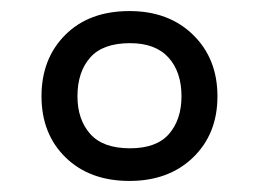

<svg xmlns="http://www.w3.org/2000/svg" viewBox="-20 -744 468 347"><path d="M214 -417Q142 -417 98.5 -459.5Q55 -502 55 -570Q55 -638 98 -681Q141 -724 214 -724Q285 -724 329 -681Q373 -638 373 -570Q373 -502 329 -459.5Q285 -417 214 -417ZM215 -476Q263 -476 285.5 -502Q308 -528 308 -570Q308 -614 284.5 -640Q261 -666 215 -666Q166 -666 143 -640Q120 -614 120 -570Q120 -528 143 -502Q166 -476 215 -476Z"/></svg>

Font: Noto IKEA Latin
Style: Regular
Weight: 400
Designer: Monotype Design Team
Foundry: Monotype Imaging Inc.
Version: Version 1.0